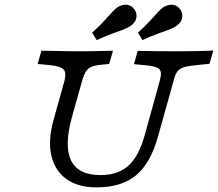

<svg xmlns="http://www.w3.org/2000/svg" viewBox="-20 -787 929 818"><path d="M391.1 11.3Q312.1 11.3 262.9 -24.2Q213.7 -59.7 198.8 -124.2Q183.9 -188.7 208.1 -275.8L254.8 -443.5Q260.5 -466.9 256.9 -480.2Q253.2 -493.5 236.3 -500.4Q219.4 -507.3 182.3 -510.5L140.3 -514.5L156.5 -571Q174.2 -571 203.2 -570.2Q232.3 -569.4 265.3 -569Q298.4 -568.5 326.6 -568.5H327.4H328.2Q349.2 -568.5 371.8 -569Q394.4 -569.4 417.3 -569.8Q440.3 -570.2 461.3 -571L445.2 -514.5L412.9 -511.3Q386.3 -508.9 371 -502.8Q355.6 -496.8 346.8 -483.5Q337.9 -470.2 330.6 -445.2L287.1 -290.3Q252.4 -166.1 282.7 -103.6Q312.9 -41.1 408.1 -41.1Q482.3 -41.1 527 -81Q571.8 -121 596.8 -212.1L661.3 -445.2Q671 -481.5 658.1 -493.5Q645.2 -505.6 592.7 -509.7L550.8 -513.7L566.9 -570.2Q606.5 -569.4 648.4 -569Q690.3 -568.5 730.6 -568.5Q778.2 -568.5 821.4 -569.4Q864.5 -570.2 888.7 -571.8L872.6 -515.3L818.5 -509.7Q783.1 -506.5 764.1 -500.8Q745.2 -495.2 735.9 -482.7Q726.6 -470.2 720.2 -445.2L653.2 -205.6Q621.8 -91.9 559.7 -40.3Q497.6 11.3 391.1 11.3ZM391.9 -616.1 372.6 -647.6Q401.6 -674.2 422.2 -696.4Q442.7 -718.5 456.9 -734.3Q471 -750 479.8 -755.6Q501.6 -769.4 521.8 -766.5Q541.9 -763.7 554 -745.2Q565.3 -727.4 560.1 -707.7Q554.8 -687.9 533.1 -674.2Q519.4 -666.1 500 -658.9Q480.6 -651.6 454.4 -642.3Q428.2 -633.1 391.9 -616.1ZM587.1 -616.1 567.7 -647.6Q596.8 -674.2 617.3 -696.4Q637.9 -718.5 652 -734.3Q666.1 -750 675 -755.6Q696.8 -769.4 716.9 -766.5Q737.1 -763.7 749.2 -745.2Q760.5 -727.4 755.2 -707.7Q750 -687.9 728.2 -674.2Q714.5 -666.1 695.2 -658.9Q675.8 -651.6 649.6 -642.3Q623.4 -633.1 587.1 -616.1Z"/></svg>

Font: Playfair 5pt SemiExpanded Light
Style: Italic
Weight: 300
Width: 6
Italic angle: -15.6°
Designer: Claus Eggers Sørensen
Foundry: Claus Eggers Sørensen
Version: Version 2.203